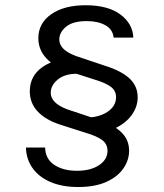

<svg xmlns="http://www.w3.org/2000/svg" viewBox="-20 -674 640 751"><path d="M319.5 -214.5Q351 -214.5 377 -224.5Q403 -234.5 418.5 -252.2Q434 -270 434 -293.5Q434 -320 412.2 -335.5Q390.5 -351 347.5 -363.5L254.5 -393.5Q194 -411.5 162 -445.2Q130 -479 130 -524.5Q130 -583 180.2 -618.2Q230.5 -653.5 315 -653.5Q402.5 -653.5 451 -617.2Q499.5 -581 501.5 -527H424.5Q421 -559.5 391.8 -575.5Q362.5 -591.5 319.5 -591.5Q265 -591.5 238.5 -569.5Q212 -547.5 212 -520Q212 -473 296.5 -448.5L391.5 -416.5Q453 -397.5 485.8 -367.8Q518.5 -338 518.5 -293.5Q518.5 -256 495 -223.8Q471.5 -191.5 428.5 -171.5Q385.5 -151.5 326.5 -151.5ZM281.5 -385.5Q233 -385.5 205.8 -362.8Q178.5 -340 178.5 -311.5Q178.5 -264.5 263.5 -239.5L358.5 -208Q419.5 -189 452.2 -159Q485 -129 485 -84.5Q485 -47.5 462.5 -15Q440 17.5 395.8 37.5Q351.5 57.5 286 57.5Q223 57.5 177.2 37.8Q131.5 18 107 -17Q82.5 -52 81.5 -97H156.5Q157.5 -52 192.5 -29Q227.5 -6 280.5 -6Q334.5 -6 367.5 -28Q400.5 -50 400.5 -84Q400.5 -111 378.8 -126.8Q357 -142.5 314 -155L221.5 -184.5Q160 -203.5 128.2 -237Q96.5 -270.5 96.5 -317Q96.5 -377.5 147.2 -412.5Q198 -447.5 281.5 -447.5Z"/></svg>

Font: Karla
Style: Regular
Weight: 400
Designer: Jonathan Pinhorn
Version: Version 2.004;gftools[0.9.33]